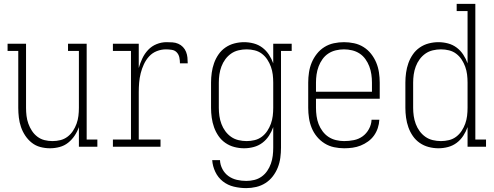

<svg xmlns="http://www.w3.org/2000/svg" viewBox="-20 -755 2540 988"><path d="M237 8Q212 8 187.5 1.5Q163 -5 143.5 -20.5Q124 -36 110 -57Q96 -78 88 -101.5Q80 -125 77 -150Q74 -175 74 -200V-493H19V-530H114V-200Q114 -179 116.5 -158.5Q119 -138 126 -118.5Q133 -99 144.5 -81.5Q156 -64 172.5 -51.5Q189 -39 209 -34Q229 -29 250 -29Q271 -29 291 -34Q311 -39 327.5 -51.5Q344 -64 355.5 -81.5Q367 -99 374 -118.5Q381 -138 383.5 -158.5Q386 -179 386 -200V-493H330V-530H426V-37H481V0H386V-101Q378 -78 364 -57Q350 -36 330.5 -20.5Q311 -5 286.5 1.5Q262 8 237 8Z M561 0V-37H654V-493H561V-530H694V-405Q701 -430 712.5 -454.5Q724 -479 742.5 -498.5Q761 -518 786 -528Q811 -538 837 -538Q852 -538 867.5 -537Q883 -536 897 -530Q911 -524 921.5 -513Q932 -502 937.5 -488Q943 -474 944.5 -459Q946 -444 946 -429H906Q906 -444 903 -459Q900 -474 890 -485Q880 -496 864.5 -498.5Q849 -501 834 -501Q810 -501 787 -492Q764 -483 747.5 -465Q731 -447 720.5 -424.5Q710 -402 704 -378Q698 -354 696 -329.5Q694 -305 694 -281V-37H806V0Z M1247 213Q1215 213 1183.5 205.5Q1152 198 1127 178.5Q1102 159 1088 129.5Q1074 100 1072 69H1112Q1113 93 1124.5 115Q1136 137 1155.5 151Q1175 165 1199 170.5Q1223 176 1247 176Q1268 176 1288.5 171Q1309 166 1326 154Q1343 142 1355 124.5Q1367 107 1374 87Q1381 67 1383.5 46.5Q1386 26 1386 5V-101Q1378 -78 1364 -56.5Q1350 -35 1330 -20Q1310 -5 1285.5 1.5Q1261 8 1236 8Q1211 8 1186 1.5Q1161 -5 1140 -19.5Q1119 -34 1104.5 -55Q1090 -76 1081.5 -100Q1073 -124 1069.5 -149.5Q1066 -175 1066 -200V-330Q1066 -355 1069.5 -380.5Q1073 -406 1081.5 -430Q1090 -454 1104.5 -475Q1119 -496 1140 -510.5Q1161 -525 1186 -531.5Q1211 -538 1236 -538Q1261 -538 1285.5 -531.5Q1310 -525 1330 -510Q1350 -495 1364 -473.5Q1378 -452 1386 -429V-530H1481V-493H1426V5Q1426 31 1422.5 57Q1419 83 1409.5 107Q1400 131 1384 152Q1368 173 1346 187Q1324 201 1298.5 207Q1273 213 1247 213ZM1249 -29Q1270 -29 1290.5 -34Q1311 -39 1327.5 -51.5Q1344 -64 1355.5 -81.5Q1367 -99 1374 -118.5Q1381 -138 1383.5 -158.5Q1386 -179 1386 -200V-330Q1386 -351 1383.5 -371.5Q1381 -392 1374 -411.5Q1367 -431 1355.5 -448.5Q1344 -466 1327.5 -478.5Q1311 -491 1290.5 -496Q1270 -501 1249 -501Q1228 -501 1207 -496Q1186 -491 1169 -479Q1152 -467 1139.5 -450Q1127 -433 1119.5 -413Q1112 -393 1109 -372Q1106 -351 1106 -330V-200Q1106 -179 1109 -158Q1112 -137 1119.5 -117Q1127 -97 1139.5 -80Q1152 -63 1169 -51Q1186 -39 1207 -34Q1228 -29 1249 -29Z M1751 8Q1725 8 1699 2.5Q1673 -3 1650.5 -17Q1628 -31 1611 -51.5Q1594 -72 1584 -96.5Q1574 -121 1570 -147.5Q1566 -174 1566 -200V-330Q1566 -356 1570 -382.5Q1574 -409 1584 -433Q1594 -457 1610.5 -478Q1627 -499 1649.5 -513Q1672 -527 1698 -532.5Q1724 -538 1750 -538Q1776 -538 1802 -532.5Q1828 -527 1850.5 -513Q1873 -499 1889.5 -478Q1906 -457 1916 -433Q1926 -409 1930 -382.5Q1934 -356 1934 -330V-247H1606V-200Q1606 -179 1609 -157.5Q1612 -136 1619.5 -116.5Q1627 -97 1640 -79.5Q1653 -62 1670.5 -50.5Q1688 -39 1709 -34Q1730 -29 1751 -29Q1776 -29 1801 -34Q1826 -39 1846 -53.5Q1866 -68 1878.5 -91Q1891 -114 1892 -139H1932Q1931 -117 1924 -96Q1917 -75 1904.5 -57.5Q1892 -40 1874 -27Q1856 -14 1836 -6Q1816 2 1794.5 5Q1773 8 1751 8ZM1606 -283H1894V-330Q1894 -351 1891 -372Q1888 -393 1880.5 -413Q1873 -433 1860.5 -450.5Q1848 -468 1830.5 -479.5Q1813 -491 1792 -496Q1771 -501 1750 -501Q1729 -501 1708 -496Q1687 -491 1669.5 -479.5Q1652 -468 1639.5 -450.5Q1627 -433 1619.5 -413Q1612 -393 1609 -372Q1606 -351 1606 -330Z M2236 8Q2211 8 2186 1.5Q2161 -5 2140 -19.5Q2119 -34 2104.5 -55Q2090 -76 2081.5 -100Q2073 -124 2069.5 -149.5Q2066 -175 2066 -200V-330Q2066 -355 2069.5 -380.5Q2073 -406 2081.5 -430Q2090 -454 2104.5 -475Q2119 -496 2140 -510.5Q2161 -525 2186 -531.5Q2211 -538 2236 -538Q2261 -538 2285.5 -531.5Q2310 -525 2330 -510Q2350 -495 2364 -473.5Q2378 -452 2386 -429V-698H2330V-735H2426V-37H2481V0H2386V-101Q2378 -78 2364 -56.5Q2350 -35 2330 -20Q2310 -5 2285.5 1.5Q2261 8 2236 8ZM2249 -29Q2270 -29 2290.5 -34Q2311 -39 2327.5 -51.5Q2344 -64 2355.5 -81.5Q2367 -99 2374 -118.5Q2381 -138 2383.5 -158.5Q2386 -179 2386 -200V-330Q2386 -351 2383.5 -371.5Q2381 -392 2374 -411.5Q2367 -431 2355.5 -448.5Q2344 -466 2327.5 -478.5Q2311 -491 2290.5 -496Q2270 -501 2249 -501Q2228 -501 2207 -496Q2186 -491 2169 -479Q2152 -467 2139.5 -450Q2127 -433 2119.5 -413Q2112 -393 2109 -372Q2106 -351 2106 -330V-200Q2106 -179 2109 -158Q2112 -137 2119.5 -117Q2127 -97 2139.5 -80Q2152 -63 2169 -51Q2186 -39 2207 -34Q2228 -29 2249 -29Z"/></svg>

Font: Iosevka Slab Extralight
Style: Regular
Weight: 200
Monospace: yes
Designer: Belleve Invis
Foundry: Belleve Invis
Version: Version 11.1.1; ttfautohint (v1.8.3)